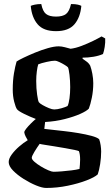

<svg xmlns="http://www.w3.org/2000/svg" viewBox="-20 -729 540 949"><path d="M208 200Q189 200 158.5 187.5Q128 175 97 155.5Q66 136 44.5 114Q23 92 23 72Q23 55 38 34.5Q53 14 75 -5Q97 -24 117 -36Q112 -44 106.5 -55Q101 -66 100 -75Q100 -81 109.5 -93Q119 -105 132 -118Q145 -131 157 -141Q128 -152 99.5 -166Q71 -180 64 -189Q57 -199 50 -226.5Q43 -254 43 -286Q43 -331 49 -366.5Q55 -402 62 -425Q72 -432 97 -444Q122 -456 153.5 -469Q185 -482 216.5 -491Q248 -500 270 -500Q284 -500 301 -495.5Q318 -491 329 -488Q354 -491 384 -502.5Q414 -514 440.5 -527Q467 -540 482 -549L500 -539Q501 -519 497.5 -497Q494 -475 489 -462Q469 -453 442 -448.5Q415 -444 388 -444V-439Q396 -433 407.5 -425Q419 -417 426 -404Q432 -388 436.5 -364Q441 -340 441 -318Q441 -281 434 -246.5Q427 -212 419 -192Q408 -180 376.5 -166Q345 -152 300 -140.5Q255 -129 203 -126L199 -92Q208 -91 234.5 -88Q261 -85 297 -81Q333 -77 368.5 -71Q404 -65 432 -57.5Q460 -50 470 -41Q475 -28 477.5 -11Q480 6 480 20Q480 50 475 82Q470 114 463 133Q448 147 408 162.5Q368 178 315 189Q262 200 208 200ZM248 -188Q263 -188 284 -194Q305 -200 314 -205Q320 -217 323.5 -243Q327 -269 327 -298Q327 -330 323.5 -359Q320 -388 316 -396Q313 -400 300 -408Q287 -416 273 -422.5Q259 -429 252 -429Q237 -429 210.5 -423Q184 -417 169 -411Q165 -399 162 -376Q159 -353 159 -329Q159 -292 163.5 -261Q168 -230 172 -224Q176 -218 191 -209.5Q206 -201 222 -194.5Q238 -188 248 -188ZM244 120Q260 120 285 118Q310 116 334 113Q358 110 373 106Q374 100 375 84.5Q376 69 376 60Q376 33 370 18Q367 16 348.5 12Q330 8 303.5 3.5Q277 -1 250 -5.5Q223 -10 202.5 -13Q182 -16 176 -18Q163 0 150 21.5Q137 43 137 51Q137 59 150 70.5Q163 82 182 93.5Q201 105 218.5 112.5Q236 120 244 120ZM257 -575Q195 -575 166 -609Q137 -643 132 -700Q138 -703 152 -706Q166 -709 184 -709Q191 -673 207.5 -660Q224 -647 257 -647Q290 -647 306.5 -660Q323 -673 331 -709Q353 -709 365 -706Q377 -703 382 -700Q377 -643 348 -609Q319 -575 257 -575Z"/></svg>

Font: Texturina 72pt
Style: Bold
Weight: 700
Designer: Guillermo Torres Carreño
Foundry: Omnibus-Type
Version: Version 1.002; ttfautohint (v1.8.3)